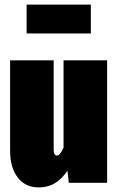

<svg xmlns="http://www.w3.org/2000/svg" viewBox="-20 -797 514 837"><path d="M447 0H280L274 -53Q250 -17 219.5 1.5Q189 20 149 20Q90 20 57 -23.5Q24 -67 24 -140V-534H214V-145Q214 -119 228 -119Q242 -119 257 -154V-534H447ZM376 -651H96V-777H376Z"/></svg>

Font: Fira Sans Extra Condensed Black
Style: Regular
Weight: 900
Width: 1
Designer: Carrois Corporate & Edenspiekermann AG
Foundry: Carrois Corporate GbR & Edenspiekermann AG
Version: Version 4.203